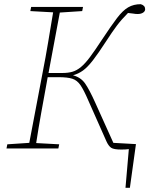

<svg xmlns="http://www.w3.org/2000/svg" viewBox="-20 -710 714 918"><path d="M489 -34 402 -230Q381 -279 365 -302.5Q349 -326 326 -333.5Q303 -341 260 -341H208L203 -313Q190 -242 177 -170Q164 -98 153 -26L263 -20L259 0H11L15 -20L120 -27L184 -364Q198 -435 210 -507Q222 -579 234 -651L125 -657L129 -677H377L373 -657L266 -650L212 -361H278Q306 -361 326.5 -367Q347 -373 367 -389.5Q387 -406 410.5 -437.5Q434 -469 468 -521Q511 -586 539 -623Q567 -660 593 -675Q619 -690 653 -690Q674 -684 674 -666Q674 -656 664 -649.5Q654 -643 638 -643Q628 -643 617 -645Q606 -647 592 -648Q561 -617 538.5 -587Q516 -557 487 -512Q450 -455 424.5 -422Q399 -389 377 -373Q355 -357 329 -350Q367 -340 387.5 -310Q408 -280 435 -220L522 -27L630 -21L601 188H580L596 3Q589 4 579.5 4.5Q570 5 560 5Q524 5 511.5 -3.5Q499 -12 489 -34Z"/></svg>

Font: Source Serif Pro ExtraLight
Style: Italic
Weight: 200
Italic angle: -12°
Designer: Frank Grießhammer
Foundry: Adobe Systems Incorporated
Version: Version 3.001;hotconv 1.0.111;makeotfexe 2.5.65597